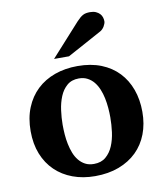

<svg xmlns="http://www.w3.org/2000/svg" viewBox="-84 -802 751 882"><g transform="rotate(-10 292.0 -361.0)"><path d="M403.8 -242.2Q403.8 -263.2 401.9 -286.4Q399.9 -309.6 395.3 -332Q390.6 -354.5 382.3 -374.5Q374 -394.5 361.6 -409.7Q349.1 -424.8 332 -433.8Q314.9 -442.9 292 -442.9Q258.3 -442.9 236.8 -424.3Q215.3 -405.8 203.4 -376.7Q191.4 -347.7 186.8 -313Q182.1 -278.3 182.1 -246.1Q182.1 -224.6 183.8 -201.2Q185.5 -177.7 190.2 -155.3Q194.8 -132.8 202.6 -112.8Q210.4 -92.8 222.9 -77.4Q235.4 -62 252.4 -53Q269.5 -43.9 293 -43.9Q327.1 -43.9 348.6 -62.3Q370.1 -80.6 382.3 -109.4Q394.5 -138.2 399.2 -173.3Q403.8 -208.5 403.8 -242.2ZM553.2 -241.2Q553.2 -185.1 535.4 -138.4Q517.6 -91.8 483.4 -58.3Q449.2 -24.9 400.1 -6.3Q351.1 12.2 289.1 12.2Q231.9 12.2 184.8 -5.4Q137.7 -22.9 103.8 -55.7Q69.8 -88.4 51 -135.5Q32.2 -182.6 32.2 -242.2Q32.2 -303.7 51.8 -351.6Q71.3 -399.4 106.2 -432.4Q141.1 -465.3 189.5 -482.7Q237.8 -500 295.9 -500Q357.9 -500 405.8 -481Q453.6 -461.9 486.3 -427.5Q519 -393.1 536.1 -345.7Q553.2 -298.3 553.2 -241.2ZM453.6 -681.2Q453.6 -676.3 451.4 -670.2Q449.2 -664.1 445.8 -658.2Q442.4 -652.3 437.5 -647.2Q432.6 -642.1 427.7 -639.2L265.6 -550.8H195.8L332.5 -702.1Q341.3 -711.4 348.4 -717.5Q355.5 -723.6 362.5 -727.3Q369.6 -731 377.4 -732.4Q385.3 -733.9 395.5 -733.9Q411.6 -733.9 422.6 -729Q433.6 -724.1 440.7 -716.6Q447.8 -709 450.7 -699.5Q453.6 -689.9 453.6 -681.2Z"/></g></svg>

Font: Charis SIL Viet
Style: Bold
Weight: 700
Foundry: SIL International
Version: Version 5.000